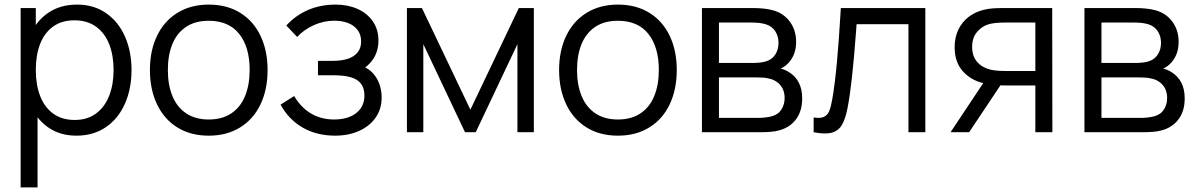

<svg xmlns="http://www.w3.org/2000/svg" viewBox="-20 -575 5202 835"><path d="M312.3 15Q240 15 187.9 -22.2Q135.8 -59.5 108.9 -124.2Q82 -188.8 82 -270.7Q82 -353.3 108.9 -417.7Q135.8 -482 188.6 -518.5Q241.3 -555 315.3 -555Q387.7 -555 441.2 -518Q494.8 -481 523.4 -416.3Q552 -351.7 552 -270.7Q552 -189.2 523.4 -124.2Q494.8 -59.2 440.6 -22.1Q386.3 15 312.3 15ZM69.7 240V-540H135.7V-133.3H143.3V240ZM305 -53.3Q359.8 -53.3 397.8 -81.5Q435.8 -109.7 454.9 -158.8Q474 -208 474 -270.7Q474 -333.2 455.2 -382Q436.3 -430.8 398 -458.8Q359.7 -486.7 303.3 -486.7Q248.5 -486.7 210.8 -459.4Q173.2 -432.2 154.4 -383.7Q135.7 -335.2 135.7 -270.7Q135.7 -206.7 154.5 -157.7Q173.3 -108.7 211.3 -81Q249.3 -53.3 305 -53.3Z M887.7 15Q808.5 15 750.8 -21.1Q693.2 -57.2 662.6 -121.9Q632 -186.7 632 -270.7Q632 -355.2 663.1 -419.6Q694.2 -484 752.1 -519.5Q810 -555 887.7 -555Q967.2 -555 1024.9 -519.1Q1082.7 -483.2 1113.2 -418.8Q1143.7 -354.5 1143.7 -270.7Q1143.7 -185.7 1112.9 -121.1Q1082.2 -56.5 1024.2 -20.8Q966.3 15 887.7 15ZM887.7 -55.3Q946.2 -55.3 986.1 -82.1Q1026 -108.8 1045.8 -157.4Q1065.7 -206 1065.7 -270.7Q1065.7 -370.5 1020.2 -427.6Q974.7 -484.7 887.7 -484.7Q828.5 -484.7 788.8 -457.8Q749 -431 729.5 -383Q710 -335 710 -270.7Q710 -205 730.2 -156.5Q750.5 -108 790.2 -81.7Q830 -55.3 887.7 -55.3Z M1437.8 15Q1357.2 15 1296.2 -20.2Q1235.3 -55.5 1200.2 -120L1259.2 -157.3Q1289 -107.2 1332.9 -81.2Q1376.8 -55.3 1433.5 -55.3Q1473 -55.3 1502.7 -67.8Q1532.3 -80.2 1548.6 -103.5Q1564.8 -126.8 1564.8 -158.7Q1564.8 -188.5 1552.7 -207.1Q1540.5 -225.7 1516.6 -235.2Q1492.7 -244.8 1453.2 -247Q1446.8 -247.3 1440.2 -247.5Q1433.5 -247.7 1426.8 -247.7H1362.8V-310.3H1426.2Q1465.3 -310.3 1492.7 -319.3Q1520 -328.3 1535.2 -347.1Q1550.5 -365.8 1550.5 -394.3Q1550.5 -424.2 1535.1 -444.6Q1519.7 -465 1493.4 -475Q1467.2 -485 1434.5 -485Q1388 -485 1345.2 -465.8Q1302.5 -446.7 1272.2 -414.3L1225.2 -464Q1266 -508.7 1320.2 -531.8Q1374.3 -555 1439.8 -555Q1492.3 -555 1534.6 -536.3Q1576.8 -517.7 1601.3 -482.3Q1625.8 -447 1625.8 -399.3Q1625.8 -353.8 1604.1 -320.1Q1582.3 -286.3 1541.2 -264.3L1536.8 -292Q1570.8 -285.7 1593.9 -264.5Q1617 -243.3 1628.4 -213.5Q1639.8 -183.7 1639.8 -151.3Q1639.8 -101 1613.4 -63.3Q1587 -25.7 1541 -5.3Q1495 15 1437.8 15Z M1749.7 0V-540H1815L2025.7 -98L2236.3 -540H2301.7V0H2230.3V-383L2049 0H2002.3L1821 -383V0Z M2667.2 15Q2588 15 2530.3 -21.1Q2472.7 -57.2 2442.1 -121.9Q2411.5 -186.7 2411.5 -270.7Q2411.5 -355.2 2442.6 -419.6Q2473.7 -484 2531.6 -519.5Q2589.5 -555 2667.2 -555Q2746.7 -555 2804.4 -519.1Q2862.2 -483.2 2892.7 -418.8Q2923.2 -354.5 2923.2 -270.7Q2923.2 -185.7 2892.4 -121.1Q2861.7 -56.5 2803.8 -20.8Q2745.8 15 2667.2 15ZM2667.2 -55.3Q2725.7 -55.3 2765.6 -82.1Q2805.5 -108.8 2825.3 -157.4Q2845.2 -206 2845.2 -270.7Q2845.2 -370.5 2799.7 -427.6Q2754.2 -484.7 2667.2 -484.7Q2608 -484.7 2568.2 -457.8Q2528.5 -431 2509 -383Q2489.5 -335 2489.5 -270.7Q2489.5 -205 2509.8 -156.5Q2530 -108 2569.8 -81.7Q2609.5 -55.3 2667.2 -55.3Z M3032.7 0V-540H3255Q3305.5 -540 3341.7 -530.3Q3387.7 -517.7 3415 -480.8Q3442.3 -444 3442.3 -392.3Q3442.3 -364 3433.7 -341.2Q3425 -318.5 3409 -301.3Q3394.7 -285.5 3375 -276.7Q3391 -273.7 3409.7 -262.3Q3438.5 -245.2 3453.6 -216.3Q3468.7 -187.5 3468.7 -147Q3468.7 -92.7 3442.6 -57.2Q3416.5 -21.7 3371 -8.7Q3352.8 -3.3 3331.5 -1.7Q3310.2 0 3284 0ZM3280.7 -62.3Q3292.2 -62.3 3307.9 -64.1Q3323.7 -65.8 3335.3 -69Q3363.8 -76.2 3378.1 -98.2Q3392.3 -120.2 3392.3 -149Q3392.3 -184.2 3371.7 -206.9Q3351 -229.7 3316.3 -235Q3301.3 -238.3 3270 -238.3H3106.7V-62.3ZM3257.7 -301.3Q3272.3 -301.3 3288 -303.2Q3303.7 -305.2 3315 -309.3Q3339.8 -318 3352.8 -339.5Q3365.7 -361 3365.7 -388.3Q3365.7 -417.2 3351.9 -438.6Q3338.2 -460 3312.7 -468.7Q3288.3 -477 3247.7 -477H3106.7V-301.3Z M3518.5 -64.3Q3547.5 -59.2 3563.3 -66.8Q3579.2 -74.5 3586.6 -92.8Q3594 -111 3599.8 -144.7Q3611.5 -213.7 3620 -307Q3628.5 -400.3 3636.8 -540H4004.2V0H3930.8V-469.7H3705.2L3703.5 -445.8Q3685.8 -204 3665.8 -104.7Q3656.3 -56.8 3641.5 -31.7Q3626.7 -6.5 3597.8 1.8Q3568.8 10 3518.5 0Z M4482.7 0V-203.3H4356.3Q4310 -203.3 4268 -210.7Q4207.3 -222.2 4169.5 -262.6Q4131.7 -303 4131.7 -369.7Q4131.7 -413.2 4148.2 -446.9Q4164.8 -480.7 4193.3 -502.1Q4221.8 -523.5 4258 -532.3Q4279.2 -537.5 4300.8 -538.8Q4322.5 -540 4349.7 -540H4556L4556.7 0ZM4114 0 4264.7 -226.7H4346L4194.7 0ZM4352.7 -266.3H4482.7V-477H4352.7Q4305 -477 4278.7 -469.3Q4249.7 -460.7 4228.7 -435.5Q4207.7 -410.3 4207.7 -370.7Q4207.7 -331.7 4228.9 -306.6Q4250.2 -281.5 4285.3 -272.7Q4301.2 -268.8 4317.5 -267.6Q4333.8 -266.3 4352.7 -266.3Z M4696.2 0V-540H4918.5Q4969 -540 5005.2 -530.3Q5051.2 -517.7 5078.5 -480.8Q5105.8 -444 5105.8 -392.3Q5105.8 -364 5097.2 -341.2Q5088.5 -318.5 5072.5 -301.3Q5058.2 -285.5 5038.5 -276.7Q5054.5 -273.7 5073.2 -262.3Q5102 -245.2 5117.1 -216.3Q5132.2 -187.5 5132.2 -147Q5132.2 -92.7 5106.1 -57.2Q5080 -21.7 5034.5 -8.7Q5016.3 -3.3 4995 -1.7Q4973.7 0 4947.5 0ZM4944.2 -62.3Q4955.7 -62.3 4971.4 -64.1Q4987.2 -65.8 4998.8 -69Q5027.3 -76.2 5041.6 -98.2Q5055.8 -120.2 5055.8 -149Q5055.8 -184.2 5035.2 -206.9Q5014.5 -229.7 4979.8 -235Q4964.8 -238.3 4933.5 -238.3H4770.2V-62.3ZM4921.2 -301.3Q4935.8 -301.3 4951.5 -303.2Q4967.2 -305.2 4978.5 -309.3Q5003.3 -318 5016.2 -339.5Q5029.2 -361 5029.2 -388.3Q5029.2 -417.2 5015.4 -438.6Q5001.7 -460 4976.2 -468.7Q4951.8 -477 4911.2 -477H4770.2V-301.3Z"/></svg>

Font: Hauora
Style: Regular
Weight: 400
Designer: Wayne Shih
Foundry: WCYS
Version: Version 1.001